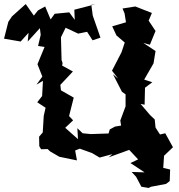

<svg xmlns="http://www.w3.org/2000/svg" viewBox="-28 -769 886 948"><path d="M173 -597 160 -542 192 -537 157 -452 181 -391 152 -351 184 -370 180 -295 156 -264 197 -237 188 -197 183 -115 165 -94 166 -47 175 -32 207 -33 220 -21 265 5 352 23 343 -26 366 -35 427 -13 464 9 527 -8 508 8 610 -29 654 18 616 36 686 82 622 80 644 104 670 153 706 159 718 153 792 139 810 125 812 68 778 60 782 0 826 -42 788 -111 762 -105 740 -139 736 -179 712 -202 666 -256 686 -252 688 -336 724 -363 684 -376 730 -456 740 -517 680 -557 712 -548 740 -616 706 -667 722 -705 640 -737 577 -727 587 -703 594 -659 526 -639 547 -594 588 -559 572 -511 525 -420 555 -381 530 -402 574 -316 592 -303V-244L566 -174L570 -149L540 -144L514 -130L508 -110L421 -107L380 -111L354 -136L357 -82L294 -138L333 -175L313 -196L336 -287L273 -323L270 -350L332 -416L279 -445L281 -458L276 -472L273 -585L296 -632L358 -603L402 -612L429 -570L468 -583L430 -692L423 -745L443 -748L339 -721L341 -671L314 -708L242 -701L222 -673L195 -737L160 -718L139 -692L99 -749L31 -688L13 -661L-8 -578L74 -564L113 -607L109 -564L169 -630Z"/></svg>

Font: Asimov Aggro
Style: Condensed
Weight: 500
Designer: Google
Version: Version 2.000980; 2014